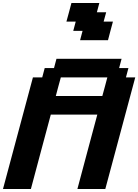

<svg xmlns="http://www.w3.org/2000/svg" viewBox="-20 -1270 929 1290"><path d="M500 0H687.5L888.7 -750H826.2L842.8 -812.5H780.3L796.9 -875H359.4L342.8 -812.5H280.3L263.7 -750H201.2L0 0H187.5Q209.5 -83 254.2 -250Q298.8 -417 321.3 -500H633.8Q611.3 -417 566.7 -250Q522 -83 500 0ZM667.5 -625H355Q360.4 -646 371.6 -687.7Q382.8 -729.5 388.7 -750H701.2Q695.8 -729.5 684.6 -687.5Q673.3 -645.5 667.5 -625ZM518.1 -1000H705.6Q710.9 -1020.5 721.9 -1062.3Q732.9 -1104 738.8 -1125H676.3L693.4 -1187.5H630.9L647.5 -1250H460Q454.6 -1229 443.4 -1187.5Q432.1 -1146 426.3 -1125H488.8L472.2 -1062.5H534.7Z"/></svg>

Font: Faithful 32x
Style: SemiboldOblique
Weight: 400
Foundry: Faithful Resource Pack
Version: Version 1.0; January 27, 2023